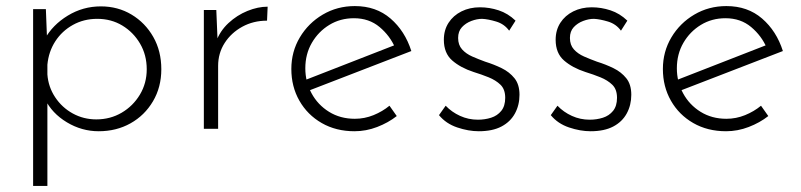

<svg xmlns="http://www.w3.org/2000/svg" viewBox="-20 -424 2638 632"><path d="M305 8Q249 8 200 -21.5Q151 -51 128 -98L136 -115V188H89V-394H131L136 -266L127 -295Q153 -342 203 -372.5Q253 -403 312 -403Q368 -403 413 -376Q458 -349 484.5 -302.5Q511 -256 511 -196Q511 -137 483.5 -90.5Q456 -44 409.5 -18Q363 8 305 8ZM297 -31Q343 -31 380.5 -53Q418 -75 440.5 -112.5Q463 -150 463 -196Q463 -243 441 -280.5Q419 -318 382.5 -340Q346 -362 300 -362Q256 -362 220 -342Q184 -322 162 -288Q140 -254 136 -211V-179Q139 -138 161.5 -104Q184 -70 219.5 -50.5Q255 -31 297 -31Z M692 -391 697 -271 691 -286Q704 -322 732 -348Q760 -374 794.5 -388Q829 -402 861 -402L859 -356Q814 -356 777.5 -336Q741 -316 719.5 -282.5Q698 -249 698 -207V0H651V-391Z M1147 8Q1086 8 1039 -19Q992 -46 965.5 -92.5Q939 -139 939 -197Q939 -254 967 -301Q995 -348 1042.5 -376Q1090 -404 1148 -404Q1218 -404 1265.5 -363Q1313 -322 1334 -256L992 -124L978 -158L1291 -280L1281 -266Q1264 -306 1229.5 -335Q1195 -364 1145 -364Q1100 -364 1064 -342Q1028 -320 1006.5 -283Q985 -246 985 -199Q985 -155 1005.5 -117Q1026 -79 1063 -56Q1100 -33 1148 -33Q1180 -33 1209.5 -45Q1239 -57 1262 -76L1286 -42Q1258 -20 1221.5 -6Q1185 8 1147 8Z M1556 8Q1522 8 1485 -4.5Q1448 -17 1425 -45L1447 -76Q1467 -55 1494.5 -42.5Q1522 -30 1553 -30Q1576 -30 1596.5 -36.5Q1617 -43 1630 -59Q1643 -75 1643 -102Q1643 -130 1627.5 -145Q1612 -160 1588.5 -169.5Q1565 -179 1539 -187Q1496 -201 1468.5 -225Q1441 -249 1441 -293Q1441 -325 1456.5 -349Q1472 -373 1499 -386.5Q1526 -400 1560 -400Q1591 -400 1621.5 -390Q1652 -380 1677 -356L1656 -323Q1640 -345 1613.5 -353Q1587 -361 1567 -362Q1550 -362 1531.5 -355Q1513 -348 1500.5 -334.5Q1488 -321 1488 -299Q1488 -276 1501 -261.5Q1514 -247 1534.5 -238Q1555 -229 1577 -221Q1606 -212 1631.5 -199.5Q1657 -187 1673.5 -166.5Q1690 -146 1690 -112Q1690 -78 1675 -50.5Q1660 -23 1630.5 -7.5Q1601 8 1556 8Z M1924 8Q1890 8 1853 -4.5Q1816 -17 1793 -45L1815 -76Q1835 -55 1862.5 -42.5Q1890 -30 1921 -30Q1944 -30 1964.5 -36.5Q1985 -43 1998 -59Q2011 -75 2011 -102Q2011 -130 1995.5 -145Q1980 -160 1956.5 -169.5Q1933 -179 1907 -187Q1864 -201 1836.5 -225Q1809 -249 1809 -293Q1809 -325 1824.5 -349Q1840 -373 1867 -386.5Q1894 -400 1928 -400Q1959 -400 1989.5 -390Q2020 -380 2045 -356L2024 -323Q2008 -345 1981.5 -353Q1955 -361 1935 -362Q1918 -362 1899.5 -355Q1881 -348 1868.5 -334.5Q1856 -321 1856 -299Q1856 -276 1869 -261.5Q1882 -247 1902.5 -238Q1923 -229 1945 -221Q1974 -212 1999.5 -199.5Q2025 -187 2041.5 -166.5Q2058 -146 2058 -112Q2058 -78 2043 -50.5Q2028 -23 1998.5 -7.5Q1969 8 1924 8Z M2370 8Q2309 8 2262 -19Q2215 -46 2188.5 -92.5Q2162 -139 2162 -197Q2162 -254 2190 -301Q2218 -348 2265.5 -376Q2313 -404 2371 -404Q2441 -404 2488.5 -363Q2536 -322 2557 -256L2215 -124L2201 -158L2514 -280L2504 -266Q2487 -306 2452.5 -335Q2418 -364 2368 -364Q2323 -364 2287 -342Q2251 -320 2229.5 -283Q2208 -246 2208 -199Q2208 -155 2228.5 -117Q2249 -79 2286 -56Q2323 -33 2371 -33Q2403 -33 2432.5 -45Q2462 -57 2485 -76L2509 -42Q2481 -20 2444.5 -6Q2408 8 2370 8Z"/></svg>

Font: Josefin Sans Thin Light
Style: Regular
Weight: 300
Version: Version 2.000